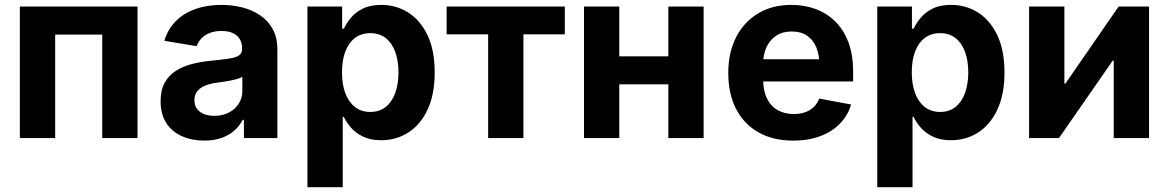

<svg xmlns="http://www.w3.org/2000/svg" viewBox="-20 -573 4852 797"><path d="M550.8 -545.9V0H404.4V-429.5H209V0H62.4V-545.9Z M828.2 10.6Q776.2 10.6 735 -7.8Q693.8 -26.1 670.3 -62.4Q646.7 -98.7 646.7 -152.6Q646.7 -198.5 663.4 -229.1Q680.1 -259.7 709.1 -278.4Q738.2 -297.1 775.1 -306.8Q812 -316.6 852.5 -320.4Q899.7 -325.2 928.8 -329.4Q957.8 -333.6 971.4 -342.5Q985 -351.5 985 -369.2V-371.6Q985 -394.9 975.1 -411.1Q965.1 -427.3 946.1 -435.9Q927 -444.5 899.2 -444.5Q871.2 -444.5 850.2 -436Q829.3 -427.4 815.9 -413.2Q802.5 -399 796.6 -381.3L662.3 -403.6Q676.2 -451.3 708.9 -484.5Q741.7 -517.7 790.3 -535.2Q838.9 -552.7 899.7 -552.7Q943.6 -552.7 985.1 -542.3Q1026.6 -531.9 1059.6 -509.7Q1092.6 -487.6 1112 -452.4Q1131.4 -417.2 1131.4 -367.5V0H992.5V-75.8H987.7Q974.5 -50.4 952.5 -31Q930.6 -11.5 899.7 -0.4Q868.8 10.6 828.2 10.6ZM869.5 -92.1Q904.1 -92.1 930.2 -105.9Q956.4 -119.6 971.2 -143Q986 -166.4 986 -195.2V-254.2Q979.3 -249.7 966.3 -245.8Q953.2 -241.8 937.2 -238.7Q921.1 -235.6 905.4 -233.3Q889.8 -231 877.6 -229.3Q850.6 -225.7 830.1 -216.9Q809.7 -208.2 798.3 -193.6Q787 -179 787 -156.9Q787 -135.7 797.7 -121.3Q808.4 -106.9 826.9 -99.5Q845.5 -92.1 869.5 -92.1Z M1256.2 204.1V-545.9H1400.3V-454H1407.4Q1417.5 -475.8 1436.2 -498.7Q1454.9 -521.5 1485.7 -537.1Q1516.6 -552.7 1562.9 -552.7Q1623.7 -552.7 1673.8 -521.5Q1724 -490.2 1754.2 -427.7Q1784.4 -365.3 1784.4 -272Q1784.4 -181.1 1755.1 -118.5Q1725.8 -55.8 1675.5 -23.3Q1625.2 9.1 1562.1 9.1Q1517.7 9.1 1486.9 -6Q1456.1 -21 1436.9 -43.2Q1417.7 -65.4 1407.4 -87.4H1402.7V204.1ZM1517 -108.3Q1555.4 -108.3 1581.4 -129.3Q1607.4 -150.3 1620.7 -187.4Q1634.1 -224.6 1634.1 -272.5Q1634.1 -320.4 1620.8 -357.1Q1607.6 -393.8 1581.6 -414.6Q1555.6 -435.4 1517 -435.4Q1479.4 -435.4 1453.1 -415.2Q1426.9 -395.1 1413.2 -358.7Q1399.6 -322.2 1399.6 -272.5Q1399.6 -223.3 1413.3 -186.4Q1427.1 -149.5 1453.5 -128.9Q1479.8 -108.3 1517 -108.3Z M2006.3 0V-430.6H1834V-545.9H2324.6V-430.6H2152.7V0Z M2794.9 -339.3V-222.9H2509.6V-339.3ZM2550.6 -545.9V0H2404.2V-545.9ZM2900.8 -545.9V0H2754.3V-545.9Z M3272.7 10.7Q3189.1 10.7 3128.5 -23.6Q3068 -57.8 3035.5 -120.8Q3003.1 -183.8 3003.1 -270.1Q3003.1 -354.4 3035.3 -418Q3067.6 -481.5 3126.6 -517.1Q3185.5 -552.7 3265.3 -552.7Q3318.8 -552.7 3365.2 -535.7Q3411.7 -518.7 3446.8 -484.3Q3481.9 -449.9 3501.6 -398Q3521.3 -346 3521.3 -275.8V-234.7H3063.2V-326.9H3449.9L3381.5 -302.2Q3381.5 -344.8 3368.5 -376.3Q3355.4 -407.7 3329.9 -425.1Q3304.3 -442.4 3266.4 -442.4Q3228.4 -442.4 3201.9 -424.9Q3175.5 -407.3 3161.7 -377.2Q3147.9 -347.1 3147.9 -308.7V-243.8Q3147.9 -196.4 3163.7 -164.2Q3179.6 -132 3208.3 -115.8Q3237.1 -99.6 3275 -99.6Q3300.6 -99.6 3321.6 -106.9Q3342.5 -114.2 3357.6 -128.5Q3372.7 -142.9 3380.6 -163.8L3513 -139.3Q3499.8 -94.1 3467.2 -60.4Q3434.5 -26.6 3385.4 -8Q3336.2 10.7 3272.7 10.7Z M3621.5 204.1V-545.9H3765.5V-454H3772.6Q3782.7 -475.8 3801.4 -498.7Q3820.1 -521.5 3851 -537.1Q3881.8 -552.7 3928.2 -552.7Q3988.9 -552.7 4039.1 -521.5Q4089.2 -490.2 4119.4 -427.7Q4149.6 -365.3 4149.6 -272Q4149.6 -181.1 4120.3 -118.5Q4091 -55.8 4040.7 -23.3Q3990.4 9.1 3927.4 9.1Q3883 9.1 3852.2 -6Q3821.3 -21 3802.1 -43.2Q3782.9 -65.4 3772.6 -87.4H3767.9V204.1ZM3882.3 -108.3Q3920.6 -108.3 3946.6 -129.3Q3972.6 -150.3 3986 -187.4Q3999.3 -224.6 3999.3 -272.5Q3999.3 -320.4 3986.1 -357.1Q3972.8 -393.8 3946.8 -414.6Q3920.8 -435.4 3882.3 -435.4Q3844.6 -435.4 3818.4 -415.2Q3792.1 -395.1 3778.4 -358.7Q3764.8 -322.2 3764.8 -272.5Q3764.8 -223.3 3778.6 -186.4Q3792.3 -149.5 3818.7 -128.9Q3845.1 -108.3 3882.3 -108.3Z M4749.8 0H4603.1V-321.3H4598.9L4375.9 0H4251.8V-545.9H4398.3V-226H4402.5L4623.5 -545.9H4749.8Z"/></svg>

Font: Adwaita Sans
Style: Regular
Weight: 400
Designer: Rasmus Andersson
Foundry: rsms
Version: Version 4.001;git-9221beed3